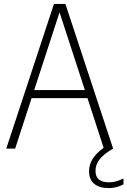

<svg xmlns="http://www.w3.org/2000/svg" viewBox="-20 -760 652 982"><path d="M611.5 153V183Q575 202 537.5 202Q488 202 461.8 180Q435.5 158 435.5 116Q435.5 82 453.5 53Q471.5 24 510 -4L427.5 -258H141.5L57.5 0H12L256 -740H314.5L558.5 0Q509.5 28.5 489 55.5Q468.5 82.5 468.5 113.5Q468.5 143.5 485.8 158Q503 172.5 538 172.5Q554.5 172.5 572 168Q589.5 163.5 611.5 153ZM155 -299.5H414L284.5 -697Z"/></svg>

Font: Encode Sans Condensed ExLight
Style: Regular
Weight: 275
Width: 3
Designer: Multiple Designers
Foundry: Impallari Type
Version: Version 2.000